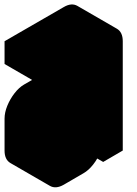

<svg xmlns="http://www.w3.org/2000/svg" viewBox="-63 -771 603 843"><path d="M130 -490 390 -640Q424 -660 450 -645Q476 -630 476 -590V-110L390 -60V-160Q390 -134 378 -104Q366 -74 346 -48.5Q326 -23 303 -10L217 40Q182 60 156 45Q130 30 130 -10V-150Q130 -177 142 -206.5Q154 -236 174 -261.5Q194 -287 217 -300L390 -400V-540L130 -390ZM217 -60 390 -160V-300L217 -200ZM390 -540V-400L217 -500V-640ZM390 -160V-60L217 -160V-260ZM390 -300V-160L217 -260V-400ZM390 -160 217 -60 43 -160 217 -260ZM390 -400 217 -300Q194 -287 174 -261.5Q154 -236 142 -206.5Q130 -177 130 -150V-10Q130 30 156 45L-17 -55Q-43 -70 -43 -110V-250Q-43 -277 -31 -306.5Q-19 -336 0.7 -361.5Q20.4 -387 43 -400L217 -500ZM450 -645Q424 -660 390 -640L130 -490L-43 -590L217 -740Q251 -760 277 -745ZM130 -490V-390L-43 -490V-590Z"/></svg>

Font: Nabla Normal
Style: Regular
Weight: 400
Designer: Arthur Reinders Folmer
Version: Version 1.000